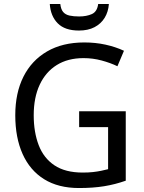

<svg xmlns="http://www.w3.org/2000/svg" viewBox="-20 -938 724 968"><path d="M379 -377H614V-27Q560 -8 504.5 1Q449 10 378 10Q274 10 202.5 -34.5Q131 -79 94 -161.5Q57 -244 57 -357Q57 -469 98 -551Q139 -633 217 -678.5Q295 -724 405 -724Q461 -724 511.5 -713Q562 -702 605 -682L572 -604Q537 -621 492.5 -633Q448 -645 401 -645Q322 -645 266 -610Q210 -575 180 -510.5Q150 -446 150 -357Q150 -272 175 -206.5Q200 -141 254.5 -104.5Q309 -68 397 -68Q426 -68 448.5 -70.5Q471 -73 490 -77Q509 -81 525 -85V-297H379ZM529 -918Q526 -878 507.5 -848Q489 -818 456.5 -801Q424 -784 378 -784Q307 -784 271 -820.5Q235 -857 231 -918H284Q287 -891 298.5 -877.5Q310 -864 330.5 -859.5Q351 -855 379 -855Q416 -855 443 -867Q470 -879 475 -918Z"/></svg>

Font: Noto Sans Display
Style: Regular
Weight: 400
Designer: Monotype Design Team
Foundry: Monotype Imaging Inc.
Version: Version 2.003